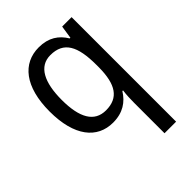

<svg xmlns="http://www.w3.org/2000/svg" viewBox="-224 -657 1008 1008"><g transform="rotate(-45 279.5 -153.0)"><path d="M396 14V240H482V-536H412L401 -464H396C366 -514 320 -546 248 -546C129 -546 50 -451 50 -267C50 -84 127 10 245 10C318 10 365 -23 396 -73H401C397 -44 396 -10 396 14ZM264 -62C178 -62 138 -133 138 -265C138 -396 178 -474 262 -474C361 -474 397 -406 397 -267V-247C396 -123 357 -62 264 -62Z"/></g></svg>

Font: Noto Sans Devanagari SemiCondensed
Style: Regular
Weight: 400
Width: 4
Designer: Jelle Bosma - Monotype Design Team
Foundry: Monotype Imaging Inc.
Version: Version 2.004